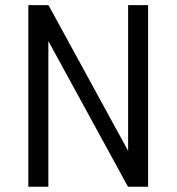

<svg xmlns="http://www.w3.org/2000/svg" viewBox="-20 -711 672 731"><path d="M467.8 -691.4H543.9V0H467.3L164.1 -554.7V0H87.9V-691.4H164.6L467.8 -136.7Z"/></svg>

Font: Gidole
Style: Regular
Weight: 400
Version: Version 2.100; ttfautohint (v1.8.4.7-5d5b)